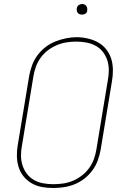

<svg xmlns="http://www.w3.org/2000/svg" viewBox="-20 -932 640 960"><path d="M246 8Q217 8 189.5 3Q162 -2 138.5 -15.5Q115 -29 98 -50Q81 -71 73 -97Q65 -123 64.5 -151.5Q64 -180 69 -208L126 -553Q131 -580 140.5 -606Q150 -632 167 -655Q184 -678 207 -696Q230 -714 256.5 -724.5Q283 -735 310 -740.5Q337 -746 363 -746Q391 -746 419 -739.5Q447 -733 470.5 -720Q494 -707 511 -685.5Q528 -664 536 -638.5Q544 -613 544.5 -584Q545 -555 540 -527L483 -182Q478 -155 468.5 -129Q459 -103 442 -80Q425 -57 402 -39Q379 -21 352.5 -10.5Q326 0 299 4Q272 8 246 8ZM246 -11Q271 -11 295.5 -14.5Q320 -18 344 -28Q368 -38 389 -54Q410 -70 425.5 -91.5Q441 -113 449.5 -136.5Q458 -160 462 -185L519 -530Q524 -555 524 -581Q524 -607 516.5 -630.5Q509 -654 494 -673Q479 -692 457.5 -703.5Q436 -715 411 -719.5Q386 -724 361 -724Q336 -724 311.5 -720Q287 -716 263.5 -706Q240 -696 219 -680Q198 -664 183 -643Q168 -622 159.5 -598.5Q151 -575 147 -550L90 -205Q85 -180 85 -154.5Q85 -129 92.5 -105.5Q100 -82 114.5 -63Q129 -44 150 -32Q171 -20 196 -15.5Q221 -11 246 -11ZM390 -859Q384 -859 378 -861Q372 -863 368.5 -868Q365 -873 364 -879Q363 -885 364 -891Q365 -896 367.5 -900Q370 -904 373.5 -906.5Q377 -909 381.5 -910.5Q386 -912 390 -912Q397 -912 402.5 -909.5Q408 -907 411.5 -902Q415 -897 416 -891Q417 -885 416 -879Q416 -874 413.5 -870Q411 -866 407 -863.5Q403 -861 399 -860Q395 -859 390 -859Z"/></svg>

Font: Iosevka Curly ThExObl
Style: Regular
Weight: 100
Width: 7
Italic angle: -9°
Monospace: yes
Designer: Belleve Invis
Foundry: Belleve Invis
Version: Version 11.1.0; ttfautohint (v1.8.3)